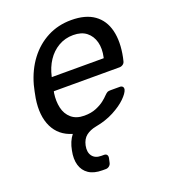

<svg xmlns="http://www.w3.org/2000/svg" viewBox="-137 -629 835 948"><g transform="rotate(-20 280.5 -155.0)"><path d="M238 220Q194 220 167 202Q140 184 130.5 151.5Q121 119 130 76Q134 54 142 35Q150 16 162 1Q94 -19 65 -78.5Q36 -138 50 -227Q52 -240 56.5 -260.5Q61 -281 64 -293Q84 -365 124 -418Q164 -471 220.5 -500.5Q277 -530 346 -530Q421 -530 466 -498Q511 -466 525.5 -407Q540 -348 524 -269L520 -252Q518 -241 509.5 -235Q501 -229 491 -229H146L144 -220Q138 -179 146 -143.5Q154 -108 179.5 -86Q205 -64 247 -64Q283 -64 309.5 -75Q336 -86 353 -99.5Q370 -113 377 -121Q389 -133 394.5 -135.5Q400 -138 411 -138H460Q469 -138 474 -132.5Q479 -127 477 -117Q472 -99 446.5 -74Q421 -49 378.5 -26.5Q336 -4 281 6Q250 12 229.5 28Q209 44 202 76Q195 110 210 130.5Q225 151 257 151H271Q282 151 286.5 157.5Q291 164 289 174L284 197Q282 207 274 213.5Q266 220 256 220ZM160 -298H433L434 -301Q444 -346 434.5 -381Q425 -416 399 -436.5Q373 -457 330 -457Q287 -457 252 -436.5Q217 -416 194 -381Q171 -346 161 -301Z"/></g></svg>

Font: Rubik
Style: Italic
Weight: 400
Italic angle: -12°
Designer: Hubert and Fischer
Foundry: Hubert and Fischer
Version: Version 2.300;gftools[0.9.30]